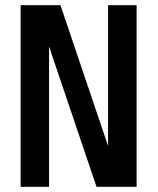

<svg xmlns="http://www.w3.org/2000/svg" viewBox="-20 -720 610 740"><path d="M396.5 -700H506.5V0H352L169 -541V0H59.5V-700H213L396.5 -157.5Z"/></svg>

Font: League Mono Narrow Medium
Style: Regular
Weight: 500
Width: 3
Designer: Tyler Finck
Foundry: The League of Moveable Type / Tyler Finck
Version: Version 2.210